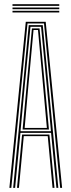

<svg xmlns="http://www.w3.org/2000/svg" viewBox="-20 -905 344 925"><path d="M25.2 0 104.2 -800H200.2L279.2 0H269.8L192 -792H112.5L34.5 0ZM43.5 0 118.5 -784H186L261 0H251.8L226 -265H78.5L52.8 0ZM78.8 -273H225.5L205.8 -484L177.8 -776H126.8L98.5 -484ZM88.8 -280.8 107.5 -484 133.8 -768.2H170.5L197 -484L215.8 -280.8ZM98.8 -288.8H205.8L188.2 -484L163 -760.5H141.5L116 -484ZM62 0 86.5 -257H218L242.5 0H233.2L210 -249.2H94.5L71.2 0ZM265.5 -876.8H40.2V-884.8H265.5ZM265.5 -860.8H40.2V-868.8H265.5ZM265.5 -845H40.2V-853H265.5Z"/></svg>

Font: Big Shoulders Inline Display Light
Style: Regular
Weight: 300
Designer: Patric King
Foundry: XO Type Co
Version: Version 1.000